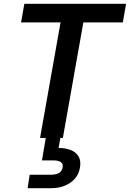

<svg xmlns="http://www.w3.org/2000/svg" viewBox="-20 -720 678 1002"><path d="M189 0 296 -603H90L107 -700H638L621 -603H415L308 0ZM124 262 135 192H244Q272 192 287.5 183Q303 174 307 153Q310 135 297.5 126Q285 117 257 117H199L220 -7H296L286 52Q320 52 348 62.5Q376 73 390 96.5Q404 120 397 156Q391 191 369 214.5Q347 238 316 250Q285 262 250 262Z"/></svg>

Font: DM Sans 9pt SemiBold
Style: Italic
Weight: 600
Italic angle: -10°
Version: Version 4.004;gftools[0.9.30]